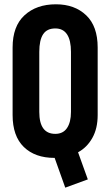

<svg xmlns="http://www.w3.org/2000/svg" viewBox="-20 -720 508 885"><path d="M405.8 -84.5Q381.3 -40.5 339.8 -18.1L384.8 106.9L280.8 145L231.9 7.8H231Q141.6 7.8 89.8 -42.5Q38.1 -92.8 38.1 -189.9V-501Q38.1 -599.1 92.8 -649.4Q147.9 -700.2 237.8 -700.2Q324.2 -700.2 377.4 -649.4Q430.2 -599.1 430.2 -501V-189.9Q430.2 -127.9 405.8 -84.5ZM234.9 -103Q270.5 -103 288.6 -129.4Q307.1 -156.2 307.1 -204.1V-481Q307.1 -534.2 289.1 -561.5Q271 -588.9 234.9 -588.9Q196.3 -588.9 178.7 -562Q161.1 -535.2 161.1 -481V-204.1Q161.1 -103 234.9 -103Z"/></svg>

Font: D-DIN Condensed
Style: DINCondensed-Bold
Weight: 700
Width: 3
Designer: Charles Nix
Foundry: Datto Inc.
Version: Version 1.10